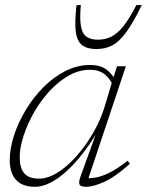

<svg xmlns="http://www.w3.org/2000/svg" viewBox="-20 -710 566 740"><path d="M291.5 -33 353 -202.5H356Q327 -154 296 -114.8Q265 -75.5 233.5 -47.5Q202 -19.5 172 -4.8Q142 10 115 10Q80.5 10 59 -2.8Q37.5 -15.5 27.5 -38.8Q17.5 -62 17.5 -92Q17.5 -136.5 33.5 -186.5Q49.5 -236.5 78.5 -285Q107.5 -333.5 146.5 -373Q185.5 -412.5 231.5 -436Q277.5 -459.5 327 -459.5Q370 -459.5 394.2 -439Q418.5 -418.5 433.5 -385L419.5 -372Q406 -405.5 384 -423.2Q362 -441 326.5 -441Q284.5 -441 244.8 -418.5Q205 -396 170.8 -358.8Q136.5 -321.5 111 -276.5Q85.5 -231.5 70.8 -186.5Q56 -141.5 56 -104Q56 -62.5 73.5 -42Q91 -21.5 130 -21.5Q165 -21.5 203 -45.5Q241 -69.5 276.2 -109.8Q311.5 -150 339.8 -199.2Q368 -248.5 383.5 -299.5L414 -401L431 -454.5H465L316.5 -10L305.5 -23.5Q323 -22 345.8 -25.2Q368.5 -28.5 399.5 -43.2Q430.5 -58 472 -90.5L480.5 -78.5Q422.5 -27 380.5 -8.5Q338.5 10 312.5 10Q290 10 286.2 0.2Q282.5 -9.5 291.5 -33ZM357 -557Q385.5 -557 409.2 -568.8Q433 -580.5 456 -609.5Q479 -638.5 505.5 -690.5H526.5Q493.5 -623 466.8 -586.2Q440 -549.5 413 -535.2Q386 -521 351.5 -521Q316.5 -521 297 -535.5Q277.5 -550 272.2 -586.8Q267 -623.5 275 -690.5H291.5Q287 -640.5 291.5 -611.2Q296 -582 312.2 -569.5Q328.5 -557 357 -557Z"/></svg>

Font: Newsreader ExtraLight
Style: Italic
Weight: 250
Italic angle: -17°
Designer: Hugues Gentile
Foundry: Production Type
Version: Version 1.003